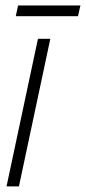

<svg xmlns="http://www.w3.org/2000/svg" viewBox="-20 -669 309 689"><path d="M3.4 0 116.2 -529.8H160.6L47.9 0ZM36.6 -610.8 44.9 -649.4H268.6L259.8 -610.8Z"/></svg>

Font: Open Sans Condensed Light
Style: Italic
Weight: 300
Width: 3
Italic angle: -12°
Designer: Monotype Design Team
Foundry: Monotype Imaging Inc.
Version: Version 3.000; ttfautohint (v1.8.4)